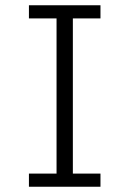

<svg xmlns="http://www.w3.org/2000/svg" viewBox="-20 -710 492 730"><path d="M90 0V-50H195V-640H90V-690H362V-640H257V-50H362V0Z"/></svg>

Font: Radio Canada Light
Style: Regular
Weight: 300
Designer: Charles Daoud, Etienne Aubert Bonn, Alexandre Saumier Demers, Jacques Le Bailly
Foundry: Radio-Canada
Version: Version 2.104;gftools[0.9.28.dev5+ged2979d]